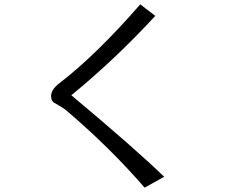

<svg xmlns="http://www.w3.org/2000/svg" viewBox="-20 -836 1040 883"><path d="M645 27 735 -23Q601 -153 308 -398Q511 -564 694 -763L625 -816Q421 -582 254 -454Q215 -424 215 -395Q215 -376 225 -366Q271 -340 284 -329Q487 -156 645 27Z"/></svg>

Font: Sawarabi Gothic
Style: Regular
Weight: 400
Designer: mshio (mshio@users.sourceforge.jp)
Version: Version 20141215